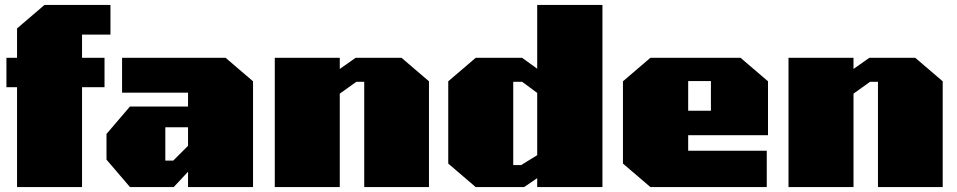

<svg xmlns="http://www.w3.org/2000/svg" viewBox="-20 -757 3874 777"><path d="M49 0V-404H6V-523H49V-642L160 -737H427V-617H312V-523H403V-404H312V0Z M506 0 411 -111V-215L506 -326H741V-382H474V-523H893L1004 -428V0H741V-62L683 0ZM649 -107H681L741 -167V-242H649Z M1092 0V-523H1355V-478L1419 -523H1605L1716 -428V0H1454V-426H1422L1355 -378V0Z M1905 0 1794 -95V-428L1905 -523H2093L2154 -479V-737H2418V0H2154V-36L2101 0ZM2057 -89H2089L2154 -129V-381L2093 -426H2057Z M2612 0 2501 -95V-428L2612 -523H2977L3088 -428V-210H2765V-147H3083V0ZM2765 -309H2857V-429H2765Z M3171 0V-523H3434V-478L3498 -523H3684L3795 -428V0H3533V-426H3501L3434 -378V0Z"/></svg>

Font: Tomorrow ExtraBold
Style: Regular
Weight: 800
Designer: Tony de Marco, Monica Rizzolli
Foundry: Just in Type
Version: Version 2.002